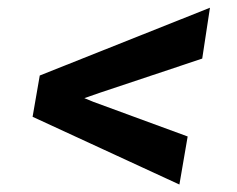

<svg xmlns="http://www.w3.org/2000/svg" viewBox="-20 -562 627 509"><path d="M244.1 -315.9 203.6 -301.8 227.5 -292 477.5 -200.2 455.6 -72.8 66.4 -252.4 85.4 -361.8 536.6 -541.5 516.1 -406.7Z"/></svg>

Font: TypoPRO Roboto Mono
Style: Bold Italic
Weight: 700
Designer: Google
Version: Version 2.000986; 2015; ttfautohint (v1.3)